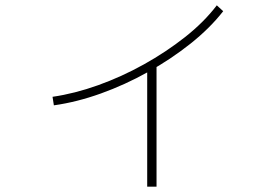

<svg xmlns="http://www.w3.org/2000/svg" viewBox="-20 -643 1040 720"><path d="M177 -280Q260 -292 348 -323.5Q436 -355 519.5 -401.5Q603 -448 674 -504Q745 -560 793 -623L817 -601Q767 -537 694 -479Q621 -421 535 -373Q449 -325 358.5 -292.5Q268 -260 182 -248ZM532 57V-400H567V57Z"/></svg>

Font: M PLUS 2 ExtraLight
Style: Regular
Weight: 250
Designer: Coji Morishita
Foundry: UNDERFOREST DESIGN
Version: Version 1.001